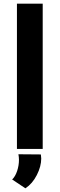

<svg xmlns="http://www.w3.org/2000/svg" viewBox="-20 -809 324 1043"><path d="M212 -789V0H72V-789ZM46 166Q63 150 73 120Q83 90 83 59Q83 44 80 29L202 30Q204 44 204 52Q204 95 180 142Q156 189 118 214Z"/></svg>

Font: Josefin Sans
Style: Bold
Weight: 700
Designer: Santiago Orozco
Foundry: Typemade
Version: Version 2.000